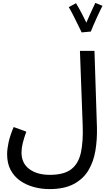

<svg xmlns="http://www.w3.org/2000/svg" viewBox="-20 -1069 749 1321"><path d="M29 -8Q29 -43 39 -89.5Q49 -136 74 -195L161 -163Q145 -119 136.5 -84.5Q128 -50 128 -20Q128 54 181.5 94Q235 134 323 134Q420 134 470 95.5Q520 57 536.5 -18.5Q553 -94 549 -205L530 -719H630L647 -192Q649 -109 636.5 -33Q624 43 588.5 102.5Q553 162 487.5 197Q422 232 320 232Q264 232 211.5 217.5Q159 203 118 174Q77 145 53 100Q29 55 29 -8ZM542 -846Q532 -866 516 -899Q500 -932 483 -965.5Q466 -999 453 -1020L503 -1047Q510 -1036 523 -1012.5Q536 -989 550 -962Q564 -935 574 -913Q585 -939 598 -967.5Q611 -996 621.5 -1018.5Q632 -1041 636 -1049L685 -1029Q680 -1019 669 -996.5Q658 -974 645.5 -946.5Q633 -919 622 -893.5Q611 -868 605 -852Z"/></svg>

Font: Noto Sans Arabic Med
Style: Regular
Weight: 500
Designer: Monotype Design Team, Nadine Chahine, Nizar Qandah and Khaled Hosny
Foundry: Monotype Imaging Inc.
Version: Version 2.012; ttfautohint (v1.8.4.7-5d5b)